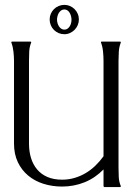

<svg xmlns="http://www.w3.org/2000/svg" viewBox="-20 -756 540 776"><path d="M231 -2Q190.9 -2 155.5 -13.2Q120.1 -24.4 93.8 -46.4Q67.4 -68.4 52 -100.8Q36.6 -133.3 36.6 -175.8V-509.3Q36.6 -526.9 34.4 -547.1Q32.2 -567.4 25.9 -584V-586.9Q26.4 -586.9 27.6 -587.4Q28.8 -587.9 29.3 -587.9H103.5L105 -586.9H106V-584Q99.1 -566.9 98.1 -547.4Q97.2 -527.8 97.2 -509.3V-175.8Q97.2 -143.6 105.5 -116.9Q113.8 -90.3 130.4 -70.8Q147 -51.3 172.1 -40.5Q197.3 -29.8 231 -29.8Q257.3 -29.8 281.2 -36.9Q305.2 -43.9 326.2 -56.4Q347.2 -68.8 365.2 -86.2Q383.3 -103.5 398.4 -124.5V-509.3Q398.4 -526.9 396.5 -547.1Q394.5 -567.4 388.2 -584V-586.9L390.1 -587.9H465.8L467.8 -586.9L468.3 -584Q461.4 -566.4 460.2 -547.1Q459 -527.8 459 -509.3V-78.6Q459 -60.1 460 -40.5Q460.9 -21 468.3 -3.9L467.8 -1L465.8 0H401.4L398.4 -2.9V-71.3Q364.7 -36.6 321.8 -19.3Q278.8 -2 231 -2ZM210.4 -676.3Q210.4 -669.9 212.4 -662.8Q214.4 -655.8 218 -649.9Q221.7 -644 227.3 -640.1Q232.9 -636.2 240.2 -636.2Q247.6 -636.2 252.9 -640.1Q258.3 -644 262 -649.9Q265.6 -655.8 267.3 -662.8Q269 -669.9 269 -676.3Q269 -682.6 267.3 -689.7Q265.6 -696.8 262.2 -703.1Q258.8 -709.5 253.2 -713.6Q247.6 -717.8 240.2 -717.8Q232.4 -717.8 226.8 -713.6Q221.2 -709.5 217.5 -703.4Q213.9 -697.3 212.2 -689.9Q210.4 -682.6 210.4 -676.3ZM180.7 -677.2Q180.7 -689.5 185.3 -700.2Q189.9 -710.9 198 -719Q206.1 -727.1 217 -731.7Q228 -736.3 240.2 -736.3Q252.4 -736.3 262.9 -731.7Q273.4 -727.1 281.5 -719Q289.6 -710.9 294.2 -700.2Q298.8 -689.5 298.8 -677.2Q298.8 -665.5 294.2 -654.5Q289.6 -643.6 281.5 -635.5Q273.4 -627.4 262.9 -622.6Q252.4 -617.7 240.2 -617.7Q228 -617.7 217 -622.3Q206.1 -627 198 -635Q189.9 -643.1 185.3 -654.1Q180.7 -665 180.7 -677.2Z"/></svg>

Font: CAT Linz
Style: Regular
Weight: 400
Designer: Peter Wiegel
Foundry: Peter Wiegel
Version: Version 1.08